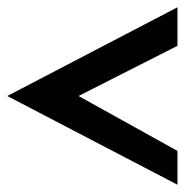

<svg xmlns="http://www.w3.org/2000/svg" viewBox="-23 -546 525 528"><path d="M-3 -282 465 -38V-131L193 -282L465 -420V-526Z"/></svg>

Font: Charger Pro
Style: Blk
Weight: 900
Designer: Jasper
Foundry: Cannot Into Space Fonts
Version: Version 1.09